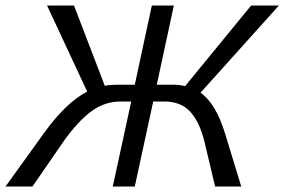

<svg xmlns="http://www.w3.org/2000/svg" viewBox="-25 -678 1034 698"><path d="M704 -341Q760 -302 794 -190L852 0H757L718 -164Q700 -236 666 -272.5Q632 -309 572 -309H532L465 0H385L452 -309H413Q354 -309 304 -271Q254 -233 202 -158L93 0H-5L137 -197Q216 -306 292 -345L146 -658H244L356 -366Q375 -370 400 -370H465L527 -658H607L545 -370H605Q626 -370 648 -365L888 -658H989Z"/></svg>

Font: EauTestInfant Medium
Style: Italic
Weight: 500
Italic angle: -12°
Designer: Christian Thalmann (Catharsis Fonts)
Version: Version 0.001;PS 000.001;hotconv 1.0.88;makeotf.lib2.5.64775